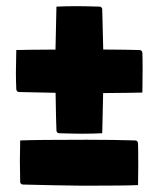

<svg xmlns="http://www.w3.org/2000/svg" viewBox="-20 -599 486 613"><path d="M30.8 -367.7Q30.8 -383.1 32 -439.2Q52.5 -440.2 157.2 -440.7Q158 -482.4 160.2 -577.9Q190.9 -579.3 223.9 -579.3Q249.3 -579.3 297.6 -577.9Q301.3 -577.9 303.8 -575.3Q306.4 -572.8 306.4 -569.1Q306.6 -552.5 307.9 -509.5Q309.1 -466.6 309.6 -440.9Q391.1 -440.4 425.8 -439.2Q429.4 -439.2 431.9 -436.6Q434.3 -434.1 434.6 -430.4Q435.3 -418.5 435.3 -373.8Q435.3 -332.3 434.6 -303.5Q417.2 -302.7 309.3 -301.8Q308.8 -267.3 306.4 -173.6Q275.6 -172.1 242.9 -172.1Q217.3 -172.1 168.9 -173.6Q165.3 -173.6 162.8 -176.1Q160.4 -178.7 160.2 -182.4Q158.9 -210.2 157.5 -302.7Q89.1 -303.7 40.8 -305.2Q37.1 -305.2 34.7 -307.7Q32.2 -310.3 32 -314Q30.8 -341.3 30.8 -367.7ZM43.5 -85Q43.5 -112.5 44.4 -150.6Q94.5 -152.8 256.6 -152.8Q344.7 -152.8 411.9 -150.6Q415.5 -150.6 418 -148.1Q420.4 -145.5 420.7 -141.8Q421.4 -121.6 421.4 -65.2Q421.4 -36.6 420.7 -8.1Q382.6 -6.1 243.7 -6.1Q222.7 -6.1 150 -7.6Q77.4 -9 53.2 -9.8Q49.6 -9.8 47 -12.3Q44.4 -14.9 44.4 -18.6Q43.5 -64 43.5 -85Z"/></svg>

Font: Digitalt
Style: Medium
Weight: 500
Designer: gluk
Foundry: gluk
Version: Version 0.60